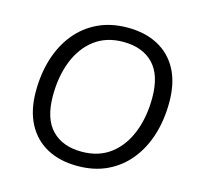

<svg xmlns="http://www.w3.org/2000/svg" viewBox="-105 -825 977 946"><g transform="rotate(15 383.5 -352.5)"><path d="M368.3 8.9Q279.6 8.9 214.1 -26Q148.6 -60.9 112.5 -128.8Q76.4 -196.8 76.4 -293.7Q76.4 -383.2 100 -459.7Q123.7 -536.2 169.5 -593.3Q215.4 -650.3 281.8 -682.1Q348.2 -713.9 433.7 -713.9Q522.9 -713.9 588.4 -679Q653.9 -644.1 689.8 -576.7Q725.6 -509.2 725.6 -411.8Q725.6 -321.8 702 -245.3Q678.3 -168.8 632.4 -111.7Q586.6 -54.7 520.4 -22.9Q454.3 8.9 368.3 8.9ZM370.3 -64.5Q457.5 -64.5 517.2 -109.8Q576.8 -155.1 607.8 -233.7Q638.8 -312.2 638.8 -410.8Q638.8 -527.2 583.6 -583.9Q528.5 -640.5 430.7 -640.5Q344.5 -640.5 284.8 -595.4Q225.1 -550.3 194.2 -472.3Q163.2 -394.2 163.2 -294.6Q163.2 -177.8 218.3 -121.1Q273.5 -64.5 370.3 -64.5Z"/></g></svg>

Font: Nunito ExtraLight
Style: Italic
Weight: 200
Italic angle: -9°
Designer: Vernon Adams
Foundry: Vernon Adams
Version: Version 3.602